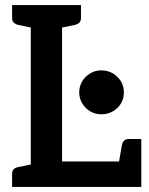

<svg xmlns="http://www.w3.org/2000/svg" viewBox="-20 -741 590 761"><path d="M102 0V-721H226V-101H540V0ZM448 -77 463 -166Q466 -178 472.5 -184Q479 -190 490 -190H540V-101ZM28 0V-52Q28 -64 34.5 -70.5Q41 -77 53 -79L116 -92L129 0ZM129 -721 116 -629 53 -642Q41 -645 34.5 -651.5Q28 -658 28 -670V-721ZM301 -721V-670Q301 -658 294.5 -651.5Q288 -645 276 -642L212 -629L200 -721ZM294 -374Q294 -411 320 -436.5Q346 -462 381 -462Q419 -462 445 -436.5Q471 -411 471 -375Q471 -338 445 -313Q419 -288 381 -288Q358 -288 338 -299.5Q318 -311 306 -331Q294 -351 294 -374Z"/></svg>

Font: Aleo SemiBold
Style: Regular
Weight: 600
Designer: Alessio Laiso
Foundry: Alessio Laiso
Version: Version 2.001;gftools[0.9.29]